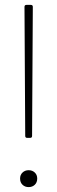

<svg xmlns="http://www.w3.org/2000/svg" viewBox="-20 -754 234 784"><path d="M91 -191Q83 -191 83 -199L80 -726Q80 -734 88 -734H106Q114 -734 114 -726L111 -199Q111 -191 103 -191ZM62 -25Q62 -40 72 -49.5Q82 -59 97 -59Q112 -59 122 -49.5Q132 -40 132 -25Q132 -9 122 0.5Q112 10 97 10Q82 10 72 0.5Q62 -9 62 -25Z"/></svg>

Font: LINE Seed Sans TH App Thin
Style: Regular
Weight: 250
Designer: Dalton Maag Ltd | Thai characters by Cadson Demak Co.,Ltd.
Foundry: Dalton Maag Ltd
Version: Version 1.003